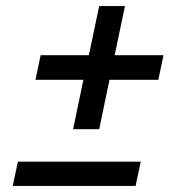

<svg xmlns="http://www.w3.org/2000/svg" viewBox="-20 -610 588 633"><path d="M221 -184 255 -347H97L114 -428H273L307 -590H392L358 -428H519L502 -347H341L307 -184ZM22 3 39 -77H444L427 3Z"/></svg>

Font: Saira Thin Medium
Style: Italic
Weight: 500
Italic angle: -12°
Version: Version 1.101